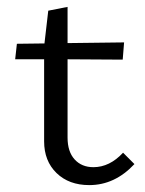

<svg xmlns="http://www.w3.org/2000/svg" viewBox="-20 -530 421 557"><path d="M370 -54Q313 7 239 7Q180 7 144 -28Q108 -63 108 -120V-358H24L29 -403L109 -404L120 -499L176 -510V-405L340 -407L336 -357L176 -358V-131Q176 -90 196.5 -67.5Q217 -45 251 -45Q298 -45 337 -87Z"/></svg>

Font: Ysabeau Infant
Style: Regular
Weight: 400
Designer: Christian Thalmann (Catharsis Fonts)
Version: Version 0.003